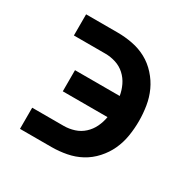

<svg xmlns="http://www.w3.org/2000/svg" viewBox="-124 -637 748 755"><g transform="rotate(30 250.0 -260.0)"><path d="M59 0V-96H202Q226 -96 249.5 -103.5Q273 -111 291 -127.5Q309 -144 319.5 -166Q330 -188 334 -212H131V-308H334Q330 -332 319.5 -354Q309 -376 291 -392.5Q273 -409 249.5 -416.5Q226 -424 202 -424H59V-520H202Q236 -520 270 -513.5Q304 -507 333.5 -491Q363 -475 386.5 -449Q410 -423 424 -392.5Q438 -362 443.5 -328Q449 -294 449 -260Q449 -226 443.5 -192Q438 -158 424 -127.5Q410 -97 386.5 -71Q363 -45 333.5 -29Q304 -13 270 -6.5Q236 0 202 0Z"/></g></svg>

Font: Moesevka
Style: Bold
Weight: 700
Monospace: yes
Designer: Belleve Invis
Foundry: Belleve Invis
Version: Version 32.5.0; ttfautohint (v1.8.4)